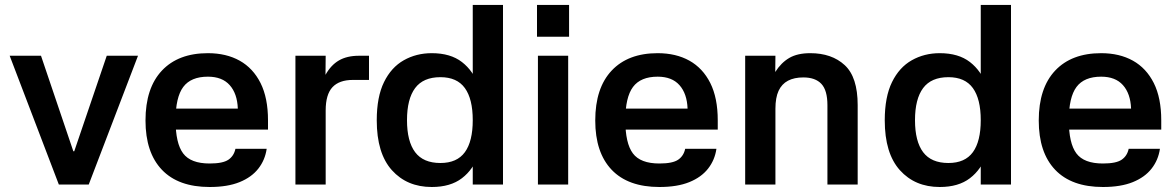

<svg xmlns="http://www.w3.org/2000/svg" viewBox="-20 -738 4703 768"><path d="M335 0H215.3L18.7 -515H144L273.3 -133H277L407 -515H532Z M630 -303.7H931.3Q929 -363.7 898.8 -397.5Q868.7 -431.3 811.7 -431.3Q743.7 -431.3 713 -390.2Q682.3 -349 682.3 -257Q682.3 -165 712.5 -124.5Q742.7 -84 818.7 -84Q871.7 -84 893.7 -99.2Q915.7 -114.3 921.7 -142.7H1046.7Q1040.3 -98 1013.3 -63.5Q986.3 -29 938.2 -9.5Q890 10 818.7 10Q693.3 10 627.7 -58.8Q562 -127.7 562 -256Q562 -386 627.7 -455.7Q693.3 -525.3 811.7 -525.3Q885 -525.3 938.7 -495.3Q992.3 -465.3 1022.2 -405.8Q1052 -346.3 1052 -256.7V-219.7H629Z M1282.7 0H1161.7V-515H1282.7L1282 -438.7Q1303.7 -477.7 1335.8 -496.3Q1368 -515 1416 -515H1456V-418.3H1391.7Q1337 -418.3 1309.8 -389.2Q1282.7 -360 1282.7 -296.3Z M1871 -718.3H1992V0H1871ZM1707 10Q1608 10 1547.5 -57.3Q1487 -124.7 1487 -256.7Q1487 -350.3 1516 -409.5Q1545 -468.7 1595.2 -497Q1645.3 -525.3 1707 -525.3Q1782 -525.3 1827.8 -489.8Q1873.7 -454.3 1894.3 -393.8Q1915 -333.3 1915 -256.7Q1915 -180.7 1894.3 -120.5Q1873.7 -60.3 1827.8 -25.2Q1782 10 1707 10ZM1741.7 -86Q1808 -86 1839.5 -129.3Q1871 -172.7 1871 -257.3Q1871 -342 1839.5 -385.7Q1808 -429.3 1741.7 -429.3Q1673 -429.3 1640.5 -385.7Q1608 -342 1608 -257.3Q1608 -172.7 1640.5 -129.3Q1673 -86 1741.7 -86Z M2252.7 -515V0H2131.7V-515ZM2128 -718.3H2256.3V-591H2128Z M2429 -303.7H2730.3Q2728 -363.7 2697.8 -397.5Q2667.7 -431.3 2610.7 -431.3Q2542.7 -431.3 2512 -390.2Q2481.3 -349 2481.3 -257Q2481.3 -165 2511.5 -124.5Q2541.7 -84 2617.7 -84Q2670.7 -84 2692.7 -99.2Q2714.7 -114.3 2720.7 -142.7H2845.7Q2839.3 -98 2812.3 -63.5Q2785.3 -29 2737.2 -9.5Q2689 10 2617.7 10Q2492.3 10 2426.7 -58.8Q2361 -127.7 2361 -256Q2361 -386 2426.7 -455.7Q2492.3 -525.3 2610.7 -525.3Q2684 -525.3 2737.7 -495.3Q2791.3 -465.3 2821.2 -405.8Q2851 -346.3 2851 -256.7V-219.7H2428Z M3081.7 0H2960.7V-515H3081.7L3081 -450Q3104.3 -487 3137 -506.2Q3169.7 -525.3 3221 -525.3Q3307 -525.3 3358.8 -477.5Q3410.7 -429.7 3410.7 -317.7V0H3289.7V-317.3Q3289.7 -376.7 3265.5 -402.5Q3241.3 -428.3 3193.3 -428.3Q3157 -428.3 3132 -415.2Q3107 -402 3094.3 -374.7Q3081.7 -347.3 3081.7 -303Z M3903 -718.3H4024V0H3903ZM3739 10Q3640 10 3579.5 -57.3Q3519 -124.7 3519 -256.7Q3519 -350.3 3548 -409.5Q3577 -468.7 3627.2 -497Q3677.3 -525.3 3739 -525.3Q3814 -525.3 3859.8 -489.8Q3905.7 -454.3 3926.3 -393.8Q3947 -333.3 3947 -256.7Q3947 -180.7 3926.3 -120.5Q3905.7 -60.3 3859.8 -25.2Q3814 10 3739 10ZM3773.7 -86Q3840 -86 3871.5 -129.3Q3903 -172.7 3903 -257.3Q3903 -342 3871.5 -385.7Q3840 -429.3 3773.7 -429.3Q3705 -429.3 3672.5 -385.7Q3640 -342 3640 -257.3Q3640 -172.7 3672.5 -129.3Q3705 -86 3773.7 -86Z M4203 -303.7H4504.3Q4502 -363.7 4471.8 -397.5Q4441.7 -431.3 4384.7 -431.3Q4316.7 -431.3 4286 -390.2Q4255.3 -349 4255.3 -257Q4255.3 -165 4285.5 -124.5Q4315.7 -84 4391.7 -84Q4444.7 -84 4466.7 -99.2Q4488.7 -114.3 4494.7 -142.7H4619.7Q4613.3 -98 4586.3 -63.5Q4559.3 -29 4511.2 -9.5Q4463 10 4391.7 10Q4266.3 10 4200.7 -58.8Q4135 -127.7 4135 -256Q4135 -386 4200.7 -455.7Q4266.3 -525.3 4384.7 -525.3Q4458 -525.3 4511.7 -495.3Q4565.3 -465.3 4595.2 -405.8Q4625 -346.3 4625 -256.7V-219.7H4202Z"/></svg>

Font: Asta Sans Light
Style: Regular
Weight: 300
Designer: 42dot
Version: Version 1.000